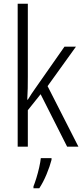

<svg xmlns="http://www.w3.org/2000/svg" viewBox="-20 -780 441 1021"><path d="M128 -373Q128 -341 127.5 -311Q127 -281 125 -250H128Q138 -266 148 -281.5Q158 -297 169 -312L323 -532H384L233 -322L397 0H337L196 -279L128 -194V0H74V-760H128ZM254 70Q245 105 227.5 147Q210 189 189 221H158V211Q165 194 173.5 166.5Q182 139 188.5 110Q195 81 197 61H254Z"/></svg>

Font: Noto Sans Devanagari UI Condensed Light
Style: Regular
Weight: 300
Width: 3
Designer: Jelle Bosma - Monotype Design Team
Foundry: Monotype Imaging Inc.
Version: Version 2.004; ttfautohint (v1.8.4.7-5d5b)